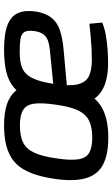

<svg xmlns="http://www.w3.org/2000/svg" viewBox="176 -716 553 945"><g transform="rotate(-90 452.5 -243.5)"><path d="M308 -500Q369 -500 411.5 -486Q454 -472 479.5 -441Q505 -410 512.5 -360.5Q520 -311 510 -239Q497 -147 466 -91.5Q435 -36 381.5 -11.5Q328 13 247 13Q165 13 115.5 -12.5Q66 -38 48.5 -95.5Q31 -153 44 -247Q57 -339 86.5 -395Q116 -451 170 -475.5Q224 -500 308 -500ZM308 -422Q256 -422 224 -406.5Q192 -391 173.5 -351.5Q155 -312 145 -239Q135 -172 141 -134Q147 -96 173 -81Q199 -66 248 -66Q299 -66 331.5 -82Q364 -98 382.5 -138Q401 -178 410 -247Q420 -316 414.5 -353.5Q409 -391 383 -406.5Q357 -422 308 -422ZM681 -500Q760 -500 803.5 -482.5Q847 -465 861.5 -429.5Q876 -394 868 -342Q860 -295 838 -267Q816 -239 777 -225.5Q738 -212 680 -207L440 -185L451 -252L674 -274Q705 -277 725 -284Q745 -291 756.5 -307Q768 -323 772 -350Q777 -385 767 -400.5Q757 -416 732.5 -419.5Q708 -423 670 -423Q632 -423 605.5 -416Q579 -409 561.5 -391Q544 -373 532 -340Q520 -307 512 -255Q500 -178 510 -137.5Q520 -97 550 -82.5Q580 -68 630 -68Q656 -68 687 -69.5Q718 -71 749.5 -74Q781 -77 808 -80L814 -17Q789 -6 753.5 0.5Q718 7 681 9.5Q644 12 615 12Q532 12 482.5 -16.5Q433 -45 416.5 -104.5Q400 -164 412 -255Q421 -328 441 -375.5Q461 -423 493 -450.5Q525 -478 571.5 -489Q618 -500 681 -500Z"/></g></svg>

Font: Exo 2 Medium
Style: Italic
Weight: 500
Italic angle: -8°
Designer: Natanael Gama
Foundry: Natanael Gama
Version: Version 2.010